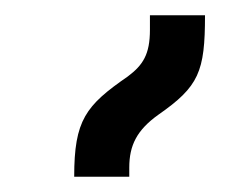

<svg xmlns="http://www.w3.org/2000/svg" viewBox="-20 -834 300 251"><path d="M77 -603H149V-615C149 -644 159 -664 187 -684C240 -721 248 -740 248 -814H176V-795C176 -763 167 -749 147 -734C92 -696 77 -677 77 -603Z"/></svg>

Font: Noto Serif Armenian Condensed Semi
Style: Regular
Weight: 600
Width: 3
Designer: Monotype Design Team
Foundry: Monotype Imaging Inc.
Version: Version 1.901